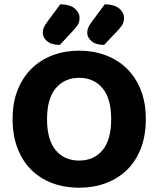

<svg xmlns="http://www.w3.org/2000/svg" viewBox="-20 -861 740 898"><path d="M662 -304Q662 -226 638.5 -166Q615 -106 573 -65.5Q531 -25 474 -4Q417 17 350 17Q283 17 226 -4Q169 -25 127.5 -65.5Q86 -106 62.5 -166Q39 -226 39 -304Q39 -382 63 -441.5Q87 -501 129 -541.5Q171 -582 227.5 -603Q284 -624 350 -624Q416 -624 473 -603Q530 -582 572 -541.5Q614 -501 638 -441.5Q662 -382 662 -304ZM500 -304Q500 -400 459.5 -448.5Q419 -497 350 -497Q282 -497 241 -448.5Q200 -400 200 -304Q200 -207 240.5 -158.5Q281 -110 350 -110Q419 -110 459.5 -158.5Q500 -207 500 -304ZM262 -841Q308 -840 330 -821Q352 -802 352 -777Q352 -756 342 -742Q332 -728 312 -707L260 -651Q220 -651 200 -668.5Q180 -686 180 -708Q180 -719 184 -730Q188 -741 199 -756ZM470 -841Q516 -840 538 -821Q560 -802 560 -777Q560 -756 550 -741.5Q540 -727 520 -707L467 -651Q428 -651 408 -668.5Q388 -686 388 -708Q388 -719 392 -730Q396 -741 407 -756Z"/></svg>

Font: Baloo Bhaina 2
Style: Bold
Weight: 700
Designer: Yesha Goshar, Manish Minz, Shuchita Grover and Ek Type
Foundry: Ek Type
Version: Version 1.640;hotconv 1.0.111;makeotfexe 2.5.65597; ttfautoh